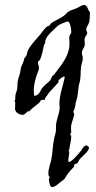

<svg xmlns="http://www.w3.org/2000/svg" viewBox="-20 -452 388 779"><path d="M345 -402C345 -403 339 -410 338 -413C335 -423 329 -432 321 -432C312 -432 296 -420 287 -417C278 -413 267 -411 258 -405C251 -401 246 -393 239 -388C222 -375 203 -369 188 -358C183 -354 183 -348 178 -347C167 -347 148 -318 145 -314C124 -290 105 -270 94 -249C90 -242 90 -231 86 -224C85 -222 80 -218 79 -216C77 -211 77 -205 75 -202C71 -190 65 -182 64 -172C63 -155 54 -133 54 -132C50 -118 51 -106 50 -92C48 -81 42 -71 42 -60C42 -57 42 -54 42 -51C42 -46 39 -42 39 -40C39 -39 41 -37 42 -37C42 -29 41 -18 41 -10C41 1 55 14 72 14C80 14 87 4 94 -1H95C96 -1 98 0 100 0C100 0 101 0 101 -1C95 -1 127 -25 138 -34C144 -39 143 -47 154 -47C156 -47 158 -47 159 -47C162 -47 163 -48 163 -52C163 -56 168 -60 170 -63C179 -79 190 -87 200 -99C204 -104 218 -118 218 -119C218 -120 217 -122 217 -124C217 -128 234 -141 239 -141C241 -141 242 -141 243 -140C236 -105 221 -66 221 -32C221 -26 222 -21 222 -15C222 9 207 35 207 61C207 65 207 71 207 76C207 86 202 98 200 108C193 140 194 169 188 196C186 207 176 234 176 253C176 261 182 268 182 270C182 271 179 273 178 273C180 292 183 307 192 307C206 306 222 288 229 284C244 273 241 275 247 265C257 249 268 237 280 225C282 222 280 217 283 214C286 212 292 213 294 210C298 207 299 199 305 192C315 181 341 161 341 148C341 142 333 138 330 138C320 138 312 155 309 159C306 164 271 205 261 205C259 205 257 204 257 200C257 191 261 173 261 165C261 160 258 160 258 158C258 156 261 156 261 156C262 139 269 121 269 104C269 98 265 94 265 90C265 88 268 87 268 87H269C269 79 268 72 268 66C268 48 281 23 281 11C281 7 278 6 278 2C278 -4 283 -11 283 -12C286 -22 285 -24 287 -34C289 -42 292 -51 294 -60C297 -77 298 -103 302 -114C309 -135 306 -159 309 -183C311 -194 316 -206 316 -216C316 -225 312 -230 312 -236C312 -253 324 -258 324 -272C324 -278 323 -284 323 -290C323 -304 333 -309 334 -318C334 -322 330 -325 330 -332C330 -344 339 -351 342 -362C344 -371 345 -394 345 -400ZM269 -318C267 -313 261 -313 261 -297C261 -291 262 -284 262 -277C262 -226 230 -190 203 -154C200 -149 196 -147 192 -143C189 -139 188 -133 185 -128C175 -116 163 -109 152 -96C144 -86 140 -64 119 -63C118 -70 117 -78 117 -85C117 -107 123 -130 130 -150C133 -159 138 -166 138 -178C138 -187 134 -190 134 -196C134 -205 138 -205 141 -208C149 -220 155 -253 159 -271C160 -272 163 -274 163 -278C163 -304 187 -320 214 -347C220 -353 252 -365 255 -365C262 -365 269 -344 269 -321C269 -320 269 -319 269 -318Z"/></svg>

Font: Jim Nightshade
Style: Regular
Weight: 400
Designer: Astigmatic (AOETI)
Foundry: Astigmatic (AOETI)
Version: Version 1.000